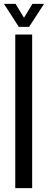

<svg xmlns="http://www.w3.org/2000/svg" viewBox="-20 -980 250 1000"><path d="M59.5 0V-800H147.5V0ZM78 -840 0.5 -960H61L105 -887.5L149 -960H209.5L131.5 -840Z"/></svg>

Font: Big Shoulders Text Thin Medium
Style: Regular
Weight: 500
Version: Version 2.002